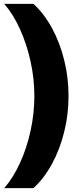

<svg xmlns="http://www.w3.org/2000/svg" viewBox="-20 -813 418 1000"><path d="M154 -793Q209 -743 250.5 -667Q292 -591 314.5 -499.5Q337 -408 337 -313Q337 -218 314.5 -126.5Q292 -35 250.5 41Q209 117 154 167H2Q49 113 84.5 35Q120 -43 139.5 -133Q159 -223 159 -313Q159 -404 139 -494Q119 -584 84 -661.5Q49 -739 2 -793Z"/></svg>

Font: Mona Sans Expanded ExtraBold
Style: Regular
Weight: 800
Width: 7
Designer: Deni Anggara
Foundry: GitHub
Version: Version 1.001; ttfautohint (v1.8.4.7-5d5b);gftools[0.9.33]